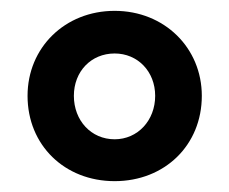

<svg xmlns="http://www.w3.org/2000/svg" viewBox="-20 -749 422 354"><path d="M191.4 -415C283.7 -415 352.1 -481.4 352.1 -572.3C352.1 -660.6 283.2 -729 191.4 -729C99.6 -729 30.8 -661.1 30.8 -572.3C30.8 -481.4 99.1 -415 191.4 -415ZM191.4 -492.2C147.9 -492.2 116.2 -526.9 116.2 -572.3C116.2 -617.2 147.9 -650.4 191.4 -650.4C233.9 -650.4 266.1 -617.2 266.1 -572.3C266.1 -526.9 233.9 -492.2 191.4 -492.2Z"/></svg>

Font: Winston
Style: Bold
Weight: 700
Designer: Vernon Adams, Kim Jin-seong, David Berlow, Cristiano Sobral
Foundry: The Winston Project Authors
Version: Version 3.004